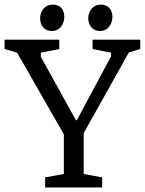

<svg xmlns="http://www.w3.org/2000/svg" viewBox="-25 -822 635 842"><path d="M173 0V-44L255 -59V-233L50 -591L-5 -607V-648H235V-607L154 -591V-573L308 -295H312L462 -575V-591L381 -607V-648H590V-607L540 -592L342 -238V-59L423 -44V0ZM413 -686Q390 -686 376 -702Q362 -718 362 -742Q362 -767 377.5 -784.5Q393 -802 417 -802Q440 -802 454 -787.5Q468 -773 468 -748Q468 -724 453.5 -705Q439 -686 413 -686ZM202 -686Q178 -686 164.5 -702Q151 -718 151 -742Q151 -767 166.5 -784.5Q182 -802 206 -802Q230 -802 243.5 -787.5Q257 -773 257 -748Q257 -724 242.5 -705Q228 -686 202 -686Z"/></svg>

Font: Faustina
Style: Regular
Weight: 400
Designer: Alfonso Garcia
Foundry: http://www.omnibus-type.com
Version: Version 1.200